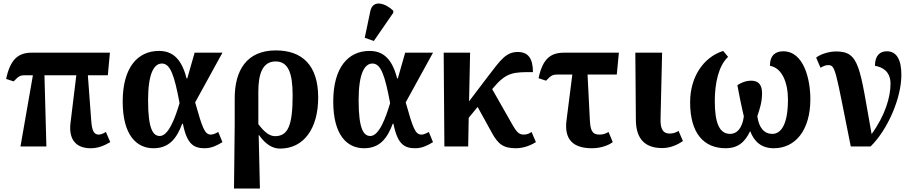

<svg xmlns="http://www.w3.org/2000/svg" viewBox="-20 -837 5209 1097"><path d="M97 0H245L234 -407H416L383 -136C371 -40 414 10 498 10C537 10 571 -2 610 -25L585 -83C565 -71 553 -68 544 -68C515 -68 505 -93 501 -151L482 -407H596L608 -536H161C86 -536 39 -500 15 -386L58 -372C86 -401 94 -407 123 -407H168Z M857 10C947 10 990 -47 1021 -130H1025C1048 -13 1087 10 1150 10C1191 10 1225 -9 1251 -25L1227 -83C1211 -74 1197 -68 1185 -68C1149 -68 1136 -107 1095 -252L1251 -536H1092L1050 -389H1046C1015 -512 957 -546 888 -546C767 -546 681 -452 681 -257C681 -65 760 10 857 10ZM893 -60C855 -60 826 -98 826 -264C826 -413 858 -474 905 -474C953 -474 976 -408 1006 -248C981 -164 943 -60 893 -60Z M1317 240H1465L1458 -65H1460C1501 -7 1542 12 1580 12C1716 12 1798 -103 1798 -280C1798 -467 1704 -549 1556 -549C1388 -549 1321 -433 1321 -276V-124ZM1551 -59C1518 -59 1486 -87 1456 -128V-313C1456 -413 1479 -486 1555 -486C1628 -486 1652 -417 1652 -292C1652 -121 1626 -59 1551 -59Z M2116 -603 2227 -764V-776C2178 -822 2110 -839 2096 -774L2064 -621ZM2060 10C2150 10 2193 -47 2224 -130H2228C2251 -13 2290 10 2353 10C2394 10 2428 -9 2454 -25L2430 -83C2414 -74 2400 -68 2388 -68C2352 -68 2339 -107 2298 -252L2454 -536H2295L2253 -389H2249C2218 -512 2160 -546 2091 -546C1970 -546 1884 -452 1884 -257C1884 -65 1963 10 2060 10ZM2096 -60C2058 -60 2029 -98 2029 -264C2029 -413 2061 -474 2108 -474C2156 -474 2179 -408 2209 -248C2184 -164 2146 -60 2096 -60Z M2519 0H2655L2658 -164L2709 -226L2790 -79C2826 -13 2856 10 2928 10C2979 10 3023 -13 3042 -25L3017 -83C3004 -74 2991 -68 2972 -68C2941 -68 2928 -90 2908 -124L2792 -328L2794 -330C2873 -426 2913 -425 3025 -425C3025 -505 2996 -540 2939 -540C2872 -540 2841 -496 2770 -403L2660 -258L2666 -536H2515Z M3363 10C3411 10 3456 -6 3481 -25L3457 -83C3440 -73 3425 -68 3405 -68C3361 -68 3353 -96 3350 -154L3337 -411H3504L3516 -536H3203C3128 -536 3081 -504 3057 -390L3100 -376C3128 -405 3136 -411 3165 -411H3250L3217 -151C3202 -38 3256 10 3363 10Z M3764 9C3815 9 3857 -14 3882 -31L3857 -89C3840 -79 3827 -74 3805 -74C3767 -74 3753 -102 3754 -156L3763 -536H3610L3613 -155C3613 -41 3667 9 3764 9Z M4127 10C4192 10 4235 -21 4266 -88C4289 -28 4330 10 4401 10C4526 10 4610 -95 4610 -270C4610 -386 4572 -544 4455 -544C4413 -544 4379 -523 4379 -461C4449 -449 4482 -364 4482 -268C4482 -114 4436 -72 4393 -72C4347 -72 4316 -106 4307 -173C4322 -219 4334 -253 4334 -305C4334 -354 4312 -376 4273 -376C4239 -376 4212 -363 4193 -350C4200 -312 4214 -240 4230 -172C4221 -105 4191 -72 4152 -72C4089 -72 4064 -137 4064 -260C4064 -360 4085 -461 4140 -512L4112 -546C3998 -510 3923 -396 3923 -253C3923 -74 4002 10 4127 10Z M4841 0H4954C5051 -95 5130 -275 5130 -409C5130 -496 5103 -544 5047 -544C5011 -544 4979 -523 4979 -461C5021 -454 5068 -430 5068 -358C5068 -282 5037 -177 4960 -71C4892 -449 4893 -543 4758 -543C4721 -543 4674 -531 4643 -508L4668 -450C4686 -460 4698 -465 4712 -465C4755 -465 4753 -436 4841 0Z"/></svg>

Font: Noto Serif SemiCondensed
Style: Bold
Weight: 700
Width: 4
Designer: Monotype Design Team
Foundry: Monotype Imaging Inc.
Version: Version 2.015